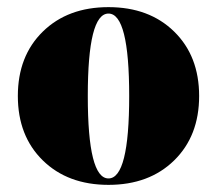

<svg xmlns="http://www.w3.org/2000/svg" viewBox="-20 -508 608 538"><path d="M100 -419.5Q170 -488 284 -488Q398 -488 468 -419.5Q538 -351 538 -239Q538 -127 468 -58.5Q398 10 284 10Q170 10 100 -58.5Q30 -127 30 -239Q30 -351 100 -419.5ZM226 -239Q226 -8 284 -8Q342 -8 342 -239Q342 -470 284 -470Q226 -470 226 -239Z"/></svg>

Font: Elsie Swash Caps Black
Style: Regular
Weight: 900
Designer: Alejandro Inler
Foundry: Alejandro Inler
Version: 1.001